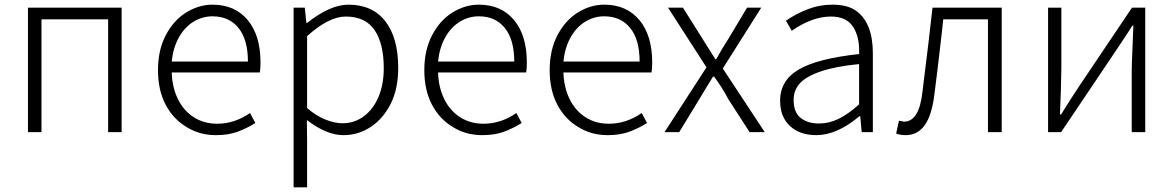

<svg xmlns="http://www.w3.org/2000/svg" viewBox="-20 -567 5034 824"><path d="M100 -534H502V0H444V-484H158V0H100Z M782 -21Q724 -55 691 -117.5Q658 -180 658 -266Q658 -353 692 -417Q726 -481 780 -514Q834 -547 892 -547Q988 -547 1043 -481Q1098 -415 1098 -299Q1098 -271 1095 -256H717Q719 -192 743.5 -142Q768 -92 811.5 -64Q855 -36 912 -36Q987 -36 1053 -82L1076 -39Q1037 -15 998 -1Q959 13 907 13Q837 13 782 -21ZM892 -497Q848 -497 810 -473.5Q772 -450 747.5 -406Q723 -362 717 -303H1044Q1044 -397 1003.5 -447Q963 -497 892 -497Z M1240 -534H1288L1295 -468H1297Q1397 -547 1475 -547Q1578 -547 1633.5 -476Q1689 -405 1689 -275Q1689 -185 1656 -120Q1623 -56 1570 -21.5Q1517 13 1454 13Q1381 13 1297 -52L1298 46V237H1240ZM1627 -274Q1627 -380 1587.5 -438Q1548 -496 1464 -496Q1391 -496 1298 -412V-103Q1338 -69 1377.5 -53.5Q1417 -38 1450 -38Q1501 -38 1541.5 -68Q1582 -98 1604.5 -151.5Q1627 -205 1627 -274Z M1925 -21Q1867 -55 1834 -117.5Q1801 -180 1801 -266Q1801 -353 1835 -417Q1869 -481 1923 -514Q1977 -547 2035 -547Q2131 -547 2186 -481Q2241 -415 2241 -299Q2241 -271 2238 -256H1860Q1862 -192 1886.5 -142Q1911 -92 1954.5 -64Q1998 -36 2055 -36Q2130 -36 2196 -82L2219 -39Q2180 -15 2141 -1Q2102 13 2050 13Q1980 13 1925 -21ZM2035 -497Q1991 -497 1953 -473.5Q1915 -450 1890.5 -406Q1866 -362 1860 -303H2187Q2187 -397 2146.5 -447Q2106 -497 2035 -497Z M2463 -21Q2405 -55 2372 -117.5Q2339 -180 2339 -266Q2339 -353 2373 -417Q2407 -481 2461 -514Q2515 -547 2573 -547Q2669 -547 2724 -481Q2779 -415 2779 -299Q2779 -271 2776 -256H2398Q2400 -192 2424.5 -142Q2449 -92 2492.5 -64Q2536 -36 2593 -36Q2668 -36 2734 -82L2757 -39Q2718 -15 2679 -1Q2640 13 2588 13Q2518 13 2463 -21ZM2573 -497Q2529 -497 2491 -473.5Q2453 -450 2428.5 -406Q2404 -362 2398 -303H2725Q2725 -397 2684.5 -447Q2644 -497 2573 -497Z M3012 -278 2847 -534H2911L2994 -402L3021 -359L3050 -313H3054Q3077 -356 3107 -402L3186 -534H3247L3082 -273L3262 0H3197L3106 -141Q3081 -189 3045 -238H3040Q3024 -213 3011 -191L2981 -141L2895 0H2832Z M3328 -135Q3328 -222 3408.5 -269Q3489 -316 3667 -335Q3670 -407 3641.5 -451.5Q3613 -496 3546 -496Q3466 -496 3378 -435L3353 -478Q3394 -507 3445.5 -527Q3497 -547 3553 -547Q3618 -547 3655 -520Q3726 -468 3726 -338V0H3678L3672 -68H3668Q3572 13 3483 13Q3413 13 3370.5 -26Q3328 -65 3328 -135ZM3667 -119V-292Q3564 -282 3501 -260Q3440 -239 3413 -209.5Q3386 -180 3386 -138Q3386 -85 3416 -61Q3446 -37 3495 -37Q3538 -37 3579 -57Q3620 -77 3667 -119Z M3826 6 3838 -49 3849 -47Q3855 -45 3861 -45Q3892 -45 3912 -77Q3932 -109 3939 -174Q3969 -414 3982 -534H4279V0H4220V-484H4028L4022 -427Q4002 -251 3990 -161Q3979 -72 3948.5 -29.5Q3918 13 3867 13Q3843 13 3826 6Z M4478 -534H4535V-277Q4535 -252 4533 -182L4529 -76H4534L4571 -135L4608 -192L4838 -534H4895V0H4837V-256Q4837 -301 4840 -353L4844 -457H4840Q4796 -389 4764 -342L4534 0H4478Z"/></svg>

Font: Merged Yaku Han JP Light
Style: Regular
Weight: 300
Designer: Ryoko NISHIZUKA 西塚涼子 (kana, bopomofo & ideographs); Paul D. Hunt (Latin, Greek & Cyrillic); Sandoll Communications 산돌커뮤니
Foundry: Adobe
Version: Version 2.004